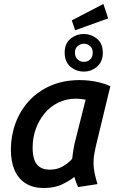

<svg xmlns="http://www.w3.org/2000/svg" viewBox="-20 -939 600 971"><path d="M199 12Q145 11 108.5 -12.5Q72 -36 53.5 -79Q35 -122 35 -182Q35 -252 58.5 -316Q82 -380 127 -429Q172 -478 237 -506Q302 -534 383 -534Q406 -534 433 -531Q460 -528 487.5 -521Q515 -514 538 -503L465 -201Q460 -179 456.5 -159Q453 -139 453 -117Q453 -89 458.5 -63Q464 -37 473 -8L375 7Q370 -3 364.5 -18Q359 -33 356 -44Q334 -26 295 -7Q256 12 199 12ZM231 -81Q269 -81 297.5 -97.5Q326 -114 345 -136Q347 -153 349.5 -171Q352 -189 356 -208L413 -435Q404 -437 389.5 -438.5Q375 -440 365 -440Q315 -440 274.5 -420Q234 -400 205 -365Q176 -330 160.5 -285.5Q145 -241 145 -192Q145 -156 153.5 -131.5Q162 -107 181.5 -94Q201 -81 231 -81ZM404 -577Q365 -577 336 -602Q307 -627 307 -673Q307 -718 336 -742.5Q365 -767 404 -767Q442 -767 471 -742.5Q500 -718 500 -673Q500 -627 471 -602Q442 -577 404 -577ZM404 -626Q422 -626 435.5 -638Q449 -650 449 -673Q449 -694 435.5 -706Q422 -718 404 -718Q387 -718 373 -706Q359 -694 359 -673Q359 -650 373 -638Q387 -626 404 -626ZM360 -786 343 -836 503 -919 527 -846Z"/></svg>

Font: Ubuntu Sans Mono Medium
Style: Italic
Weight: 500
Italic angle: -13.5°
Monospace: yes
Designer: Dalton Maag Ltd
Foundry: Dalton Maag Ltd
Version: Version 1.006